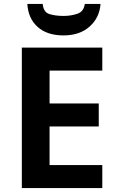

<svg xmlns="http://www.w3.org/2000/svg" viewBox="-20 -956 599 976"><path d="M500 0H91V-714H500V-597H232V-430H482V-313H232V-117H500ZM491 -936H411Q406 -897 373 -886Q340 -875 304 -875Q261 -875 231 -884.5Q201 -894 197 -936H119Q123 -863 171 -819.5Q219 -776 303 -776Q385 -776 435.5 -821Q486 -866 491 -936Z"/></svg>

Font: Noto Sans UI
Style: Bold
Weight: 700
Designer: Monotype Design Team
Foundry: Monotype Imaging Inc.
Version: Version 1.901